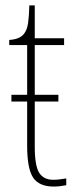

<svg xmlns="http://www.w3.org/2000/svg" viewBox="-20 -677 286 707"><path d="M178 10Q124 10 102 -23Q80 -56 80 -141V-303H22V-328H80V-511H14V-530Q52 -532 68 -552Q80 -567 83.5 -592.5Q87 -618 88 -657H108V-536H216V-511H108V-328H195V-303H108V-138Q108 -66 124.5 -40.5Q141 -15 176 -15Q189 -15 199.5 -16.5Q210 -18 224 -20V5Q199 10 178 10Z"/></svg>

Font: Noto Serif Condensed Thin
Style: Regular
Weight: 100
Width: 3
Designer: Monotype Design Team
Foundry: Monotype Imaging Inc.
Version: Version 2.013; ttfautohint (v1.8.4.7-5d5b)